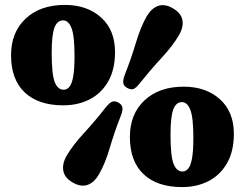

<svg xmlns="http://www.w3.org/2000/svg" viewBox="-20 -740 998 782"><path d="M244 -720Q335 -720 391.8 -668.8Q448.5 -617.5 448.5 -528Q448.5 -457 420.8 -408.5Q393 -360 345.5 -335.5Q298 -311 237.5 -311Q136.5 -311 80.8 -363.5Q25 -416 25 -515Q25 -608.5 84.5 -664.2Q144 -720 244 -720ZM283.5 -513Q283.5 -594.5 271.2 -625.8Q259 -657 237 -657Q212.5 -657 201.5 -626.5Q190.5 -596 190.5 -525Q190.5 -437.5 202.8 -406Q215 -374.5 239.5 -374.5Q252 -374.5 262 -385.5Q272 -396.5 277.8 -426.2Q283.5 -456 283.5 -513ZM549 -400.5Q535 -382.5 524.2 -377.8Q513.5 -373 497 -382.5Q483.5 -390.5 482 -402.8Q480.5 -415 488.5 -436Q514 -500.5 533.5 -565.8Q553 -631 577.5 -673.5Q597 -706.5 624 -716Q651 -725.5 684.5 -706Q717 -687 722.8 -659Q728.5 -631 709 -597Q684.5 -554.5 638.8 -505Q593 -455.5 549 -400.5ZM410.5 -302.5Q425 -320.5 436.2 -325.5Q447.5 -330.5 463.5 -321.5Q477.5 -313 478.8 -300.2Q480 -287.5 471.5 -267Q446 -202 426.8 -136.8Q407.5 -71.5 383 -30Q363.5 4 336.2 13.2Q309 22.5 275.5 3Q243.5 -15.5 238 -44Q232.5 -72.5 251.5 -106Q276 -148 322 -198Q368 -248 410.5 -302.5ZM728 -387Q819 -387 875.8 -335.8Q932.5 -284.5 932.5 -195Q932.5 -124 904.8 -75.5Q877 -27 829.5 -2.5Q782 22 721.5 22Q620.5 22 564.8 -30.5Q509 -83 509 -182Q509 -275.5 568.5 -331.2Q628 -387 728 -387ZM767.5 -180Q767.5 -261.5 755.2 -292.8Q743 -324 721 -324Q696.5 -324 685.5 -293.5Q674.5 -263 674.5 -192Q674.5 -104.5 686.8 -73Q699 -41.5 723.5 -41.5Q736 -41.5 746 -52.5Q756 -63.5 761.8 -93.2Q767.5 -123 767.5 -180Z"/></svg>

Font: Fraunces 9pt SuperSoft Black
Style: Regular
Weight: 900
Version: Version 1.000;[b76b70a41]